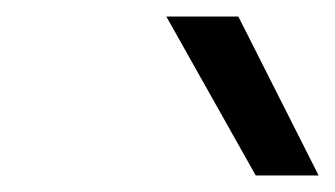

<svg xmlns="http://www.w3.org/2000/svg" viewBox="-20 -712 405 232"><path d="M289 -500H365L268 -692H181Z"/></svg>

Font: Gully Medium
Style: Regular
Weight: 500
Designer: jaikishan Patel
Foundry: MagicType
Version: Version 1.000;Glyphs 3.2 (3242)